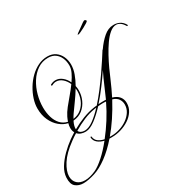

<svg xmlns="http://www.w3.org/2000/svg" viewBox="-369 -1230 1892 1934"><g transform="rotate(-30 577.5 -263.0)"><path d="M49 446Q-6 446 -42 416Q-78 386 -74 310Q-71 254 -37 198Q-3 142 49 90Q101 38 158 -3Q174 -14 190.5 -25Q207 -36 223 -46Q209 -69 209 -103Q209 -115 211 -128Q213 -141 217 -155Q166 -166 121.5 -203Q77 -240 49 -300Q21 -360 21 -439Q21 -490 39 -546Q57 -602 89 -655Q121 -708 164.5 -750.5Q208 -793 260 -818Q312 -843 368 -843Q423 -843 460.5 -816.5Q498 -790 517.5 -747Q537 -704 537 -654Q537 -602 517.5 -548.5Q498 -495 468 -442Q474 -417 474 -389Q474 -333 450.5 -280Q427 -227 383 -191.5Q339 -156 275 -151Q249 -99 252 -63Q317 -100 384.5 -126Q452 -152 518 -162Q528 -164 537 -164.5Q546 -165 554 -166Q605 -223 655 -288.5Q705 -354 749.5 -418Q794 -482 828.5 -535.5Q863 -589 884 -622Q887 -625 889 -625Q936 -693 989 -738.5Q1042 -784 1100 -785Q1138 -787 1172 -771Q1206 -755 1228 -716Q1229 -715 1229 -712Q1229 -708 1224.5 -706Q1220 -704 1217 -708Q1196 -743 1173.5 -758Q1151 -773 1128 -773Q1091 -773 1053 -741.5Q1015 -710 979 -658.5Q943 -607 910.5 -547Q878 -487 851.5 -429.5Q825 -372 807 -328Q788 -283 768 -240.5Q748 -198 728 -158Q780 -143 804.5 -111.5Q829 -80 829 -37Q829 14 802 55.5Q775 97 730.5 126.5Q686 156 633 171.5Q580 187 529 187H498Q417 280 336.5 339Q256 398 184 421Q149 432 114 439Q79 446 49 446ZM221 -169Q225 -181 230 -193Q235 -205 241 -218Q260 -257 294 -300Q328 -343 367.5 -389Q407 -435 440 -481Q421 -525 388.5 -552.5Q356 -580 318 -580Q294 -580 269 -566Q268 -565 265 -565Q260 -565 258 -570.5Q256 -576 261 -579Q290 -595 319 -595Q360 -595 395 -567Q430 -539 450 -495Q479 -536 498 -576.5Q517 -617 517 -654Q517 -702 500 -741.5Q483 -781 450 -804.5Q417 -828 368 -828Q299 -828 244.5 -791Q190 -754 152 -693.5Q114 -633 94.5 -561Q75 -489 75 -419Q75 -358 90.5 -305Q106 -252 138.5 -216Q171 -180 221 -169ZM576 -169Q591 -170 605 -170.5Q619 -171 632 -171Q640 -171 648 -171Q656 -171 663 -170L668 -181Q689 -227 719 -298Q749 -369 786 -445Q741 -378 687 -305.5Q633 -233 576 -169ZM284 -167Q340 -174 379 -207.5Q418 -241 438 -289.5Q458 -338 458 -389Q458 -397 457.5 -405.5Q457 -414 456 -422Q423 -367 384.5 -314Q346 -261 313 -214Q304 -201 297 -189.5Q290 -178 284 -167ZM78 428Q105 428 137 420Q169 412 205 396Q254 373 317 316.5Q380 260 444 180Q401 170 372 146.5Q343 123 339 85Q339 77 345 75Q351 73 352 81Q356 118 384 139Q412 160 453 168Q509 98 561 16Q613 -66 655 -154Q647 -155 638.5 -155.5Q630 -156 621 -156Q608 -156 593 -155Q578 -154 562 -152Q500 -85 440 -40Q380 5 330 7Q301 8 276 -1Q251 -10 234 -29Q216 -18 198 -6Q180 6 163 19Q54 98 4.5 176.5Q-45 255 -45 314Q-45 366 -12.5 397Q20 428 78 428ZM325 -7Q370 -7 425.5 -47Q481 -87 539 -150L518 -147Q452 -137 386 -109Q320 -81 257 -43Q265 -25 282.5 -16Q300 -7 325 -7ZM510 173H531Q578 173 626.5 158Q675 143 715 115Q755 87 779.5 49Q804 11 804 -35Q804 -70 784.5 -99Q765 -128 720 -142Q621 43 510 173ZM754 -878Q744 -878 744 -881Q744 -883 755.5 -891.5Q767 -900 781 -910Q795 -920 802 -925Q831 -947 849.5 -959.5Q868 -972 874 -972Q880 -972 886.5 -967Q893 -962 893 -955Q893 -950 874 -937.5Q855 -925 829 -911.5Q803 -898 781.5 -888Q760 -878 754 -878Z"/></g></svg>

Font: Mea Culpa
Style: Regular
Weight: 400
Designer: Robert E. Leuschke
Foundry: Robert E. Leuschke
Version: Version 1.010; ttfautohint (v1.8.3)